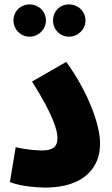

<svg xmlns="http://www.w3.org/2000/svg" viewBox="-20 -844 508 869"><path d="M292 -678C333 -678 367 -711 367 -751C367 -793 333 -824 292 -824C251 -824 220 -793 220 -751C220 -711 251 -678 292 -678ZM114 -678C154 -678 188 -711 188 -751C188 -793 154 -824 114 -824C73 -824 41 -793 41 -751C41 -711 73 -678 114 -678ZM25 -20C73 0 155 5 185 5C359 5 433 -85 433 -193C433 -281 379 -426 280 -564L125 -475C223 -320 240 -252 240 -220C240 -177 217 -163 168 -163C145 -163 89 -168 51 -178Z"/></svg>

Font: Noto Sans Arabic UI XCn Bk
Style: Regular
Weight: 900
Width: 2
Designer: Monotype Design Team, Nadine Chahine and Nizar Qandah
Foundry: Monotype Imaging Inc.
Version: Version 2.010